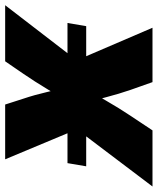

<svg xmlns="http://www.w3.org/2000/svg" viewBox="8 -624 582 707"><g transform="rotate(-90 298.5 -271.0)"><path d="M39.1 -244.1 50.8 -313H566.9L555.2 -244.1ZM-35.2 0 229.5 -350.1 205.1 -207 64.9 -542.5H266.6L288.1 -475.6Q302.2 -433.6 312.5 -388.9Q322.8 -344.2 334 -302.2H271.5Q297.4 -343.8 324.2 -388.7Q351.1 -433.6 379.9 -475.6L425.8 -542.5H632.3L374.5 -207.5L398.9 -350.1L549.3 0H349.1L320.3 -81.5Q305.7 -124 293.9 -169.4Q282.2 -214.8 270 -256.8H331.1Q306.2 -214.8 280 -169.4Q253.9 -124 225.6 -81.5L171.4 0Z"/></g></svg>

Font: Inter 16pt Black
Style: Italic
Weight: 900
Italic angle: -9.3988°
Version: Version 4.001;git-66647c0bb